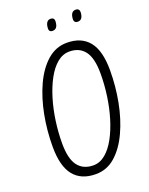

<svg xmlns="http://www.w3.org/2000/svg" viewBox="-160 -942 801 1033"><g transform="rotate(-20 241.0 -425.5)"><path d="M206 9Q123 9 80 -44Q37 -97 37 -209Q37 -301 54 -389.5Q71 -478 104.5 -550.5Q138 -623 187 -666Q236 -709 299 -709Q382 -709 425 -656Q468 -603 468 -491Q468 -399 451 -310.5Q434 -222 400.5 -149.5Q367 -77 318.5 -34Q270 9 206 9ZM210 -40Q247 -40 279 -66.5Q311 -93 336 -139Q361 -185 378.5 -243Q396 -301 405 -365Q414 -429 414 -492Q414 -580 383.5 -620Q353 -660 296 -660Q258 -660 226 -633.5Q194 -607 169 -561Q144 -515 126.5 -457Q109 -399 100 -335Q91 -271 91 -208Q91 -120 121.5 -80Q152 -40 210 -40ZM395 -795Q372 -795 374 -820Q377 -860 405 -860Q428 -860 426 -834Q423 -795 395 -795ZM251 -795Q228 -795 231 -820Q232 -838 239.5 -849Q247 -860 261 -860Q285 -860 282 -834Q279 -795 251 -795Z"/></g></svg>

Font: Georama SemiCondensed Light
Style: Italic
Weight: 300
Width: 4
Italic angle: -9°
Designer: Jean-Baptiste Levee
Foundry: Production Type
Version: Version 1.000